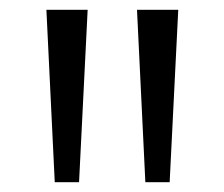

<svg xmlns="http://www.w3.org/2000/svg" viewBox="-20 -828 457 391"><path d="M91.5 -457 74.5 -808H158.5L141 -457ZM276 -457 259 -808H343L325.5 -457Z"/></svg>

Font: Encode Sans Expanded
Style: Regular
Weight: 400
Width: 7
Designer: Multiple Designers
Foundry: Impallari Type
Version: Version 3.000; ttfautohint (v1.8.3) -l 8 -r 50 -G 200 -x 14 